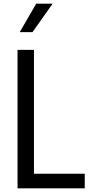

<svg xmlns="http://www.w3.org/2000/svg" viewBox="-20 -1020 505 1040"><path d="M176 -1000H265L156 -846H87ZM75 -750H164V-79H439V0H75Z"/></svg>

Font: Oakes Grotesk
Style: Regular
Weight: 400
Designer: Samuel Oakes
Foundry: Samuel Oakes
Version: Version 1.000;PS 001.000;hotconv 1.0.88;makeotf.lib2.5.64775